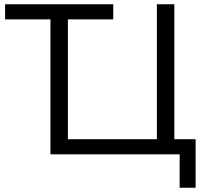

<svg xmlns="http://www.w3.org/2000/svg" viewBox="-20 -725 962 902"><path d="M824 157V0H217V-634H4V-705H512V-634H299V-71H717V-705H799V-71H899V157Z"/></svg>

Font: NunitoSans1
Style: Book
Weight: 400
Designer: Vernon Adams
Foundry: Vernon Adams
Version: Version 3.101;gftools[0.9.27]